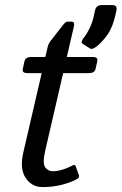

<svg xmlns="http://www.w3.org/2000/svg" viewBox="-20 -741 487 769"><path d="M89.4 -448.2Q67.4 -448.2 71.3 -465.3L78.1 -495.6Q82 -512.7 104 -512.7H161.6L171.9 -556.6Q174.3 -565.9 181.2 -575.2L229.5 -637.2Q242.7 -654.3 248.5 -654.3H265.6Q280.3 -654.3 276.4 -637.2L247.6 -512.7H351.6Q373.5 -512.7 369.6 -495.6L362.8 -465.3Q358.9 -448.2 336.9 -448.2H232.9L161.1 -137.2Q149.4 -85.9 161.4 -70.6Q173.3 -55.2 190.4 -55.2Q212.9 -55.2 236.8 -63.7Q260.7 -72.3 269 -77.6Q279.8 -84.5 283.2 -74.7L295.9 -39.6Q298.8 -30.8 290.5 -25.4Q270.5 -12.7 232.2 -2.2Q193.8 8.3 150.4 8.3Q107.4 8.3 82.8 -28.3Q58.1 -64.9 73.7 -131.8L147 -448.2ZM312.5 -564.5Q301.3 -571.8 314.9 -588.9Q328.1 -605.5 339.4 -628.9Q350.6 -652.3 355.5 -675.8L360.4 -698.7Q365.2 -720.7 387.7 -720.7H429.7Q451.2 -720.7 446.3 -698.7L442.9 -683.1Q431.6 -631.8 410.2 -601.8Q388.7 -571.8 366.7 -554.7Q349.6 -541.5 341.3 -546.4Z"/></svg>

Font: Istok
Style: Italic
Weight: 500
Italic angle: -13°
Designer: Andrey V. Panov
Foundry: Andrey V. Panov
Version: Version 1.0.3